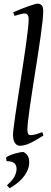

<svg xmlns="http://www.w3.org/2000/svg" viewBox="-20 -762 275 1030"><path d="M212.9 -35.2Q189 -20 170.7 -9.5Q152.3 1 137.5 7.6Q122.6 14.2 109.9 17.1Q97.2 20 85 20Q71.3 20 60.5 5.4Q49.8 -9.3 49.8 -38.1Q49.8 -50.3 53.5 -79.6Q57.1 -108.9 63 -149.4Q68.8 -189.9 76.4 -238.5Q84 -287.1 91.8 -337.9Q99.6 -388.7 107.2 -438.5Q114.7 -488.3 120.6 -531.2Q126.5 -574.2 130.1 -607.2Q133.8 -640.1 133.8 -657.2Q133.8 -668.5 131.6 -675Q129.4 -681.6 126 -684.8Q122.6 -688 117.9 -689Q113.3 -689.9 108.9 -689.9Q105 -689.9 96.4 -687.7Q87.9 -685.5 79.6 -683.1Q69.8 -680.2 58.1 -676.8L50.8 -695.8Q71.3 -705.1 92 -713.4Q112.8 -721.7 130.6 -728Q148.4 -734.4 162.1 -738.3Q175.8 -742.2 182.1 -742.2Q195.8 -742.2 203.9 -733.4Q211.9 -724.6 211.9 -702.1Q211.9 -683.1 208.3 -649.4Q204.6 -615.7 198.7 -572.5Q192.9 -529.3 185.1 -479.7Q177.2 -430.2 169.4 -379.4Q161.6 -328.6 153.8 -279.5Q146 -230.5 140.1 -188.5Q134.3 -146.5 130.6 -114.5Q127 -82.5 127 -65.9Q127 -49.3 131.6 -43.2Q136.2 -37.1 144 -37.1Q155.3 -37.1 170.2 -41Q185.1 -44.9 207 -53.2ZM134.3 131.3Q127 164.1 100.3 194.1Q73.7 224.1 31.7 247.6L17.1 232.4Q38.1 213.9 50.3 197Q62.5 180.2 67.4 158.2Q72.3 132.8 60.8 117.7Q49.3 102.5 15.1 102.5L12.7 83Q17.1 78.1 29.8 72.5Q42.5 66.9 57.6 62.5Q72.8 58.1 86.7 55.4Q100.6 52.7 106.9 53.7Q128.9 65.4 134 86.2Q139.2 106.9 134.3 131.3Z"/></svg>

Font: Gentium Plus Eur
Style: Italic
Weight: 400
Italic angle: -8°
Designer: J. Victor Gaultney, Annie Olsen, Iska Routamaa, Becca Hirsbrunner
Foundry: SIL International
Version: Version 5.000